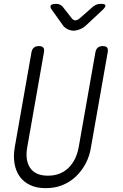

<svg xmlns="http://www.w3.org/2000/svg" viewBox="-20 -970 640 1000"><path d="M144 -698Q147 -714 156.5 -722Q166 -730 183 -730Q199 -730 205.5 -722Q212 -714 209 -698L122 -204Q116 -171 119.5 -144Q123 -117 136 -97Q149 -77 172 -66Q195 -55 230 -55Q264 -55 291 -66Q318 -77 338 -97Q358 -117 371 -144Q384 -171 390 -204L477 -698Q480 -714 489.5 -722Q499 -730 515 -730Q532 -730 538 -722Q544 -714 541 -698L454 -204Q447 -158 426.5 -119Q406 -80 375.5 -51Q345 -22 305.5 -6Q266 10 218 10Q170 10 136 -6.5Q102 -23 82 -51.5Q62 -80 55.5 -119Q49 -158 57 -204ZM273 -950Q284 -950 293 -945.5Q302 -941 308 -933L352 -877Q361 -864 372.5 -864Q384 -864 398 -877L463 -934Q472 -942 482.5 -946Q493 -950 505 -950Q527 -950 529 -942Q531 -934 513 -917L425 -835Q411 -823 393.5 -816.5Q376 -810 363 -810Q350 -810 335 -816.5Q320 -823 310 -835L252 -916Q239 -933 244.5 -941.5Q250 -950 273 -950Z"/></svg>

Font: Maple Mono NL ExtraLight
Style: Italic
Weight: 275
Italic angle: -10°
Monospace: yes
Designer: subframe7536
Version: Version 7.000